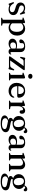

<svg xmlns="http://www.w3.org/2000/svg" viewBox="2336 -3072 982 5694"><g transform="rotate(90 2827.0 -225.0)"><path d="M221 -443Q183.5 -443 161.8 -423.5Q140 -404 140 -373Q140 -354 149 -338.5Q158 -323 181.5 -310.5Q205 -298 248.5 -286.5Q317.5 -270.5 356.8 -247.5Q396 -224.5 411.8 -194.8Q427.5 -165 427.5 -129.5Q427.5 -66 382 -27.2Q336.5 11.5 251.5 11.5Q220.5 11.5 200.2 6Q180 0.5 166.8 -5Q153.5 -10.5 143 -10.5Q133 -10.5 127.2 -4.8Q121.5 1 116.5 6.5Q111.5 12 102.5 12Q95.5 12 91.8 7.8Q88 3.5 84.5 -7L48 -112.5Q43.5 -126 45.2 -135.2Q47 -144.5 56 -148Q65.5 -151.5 72.5 -147.8Q79.5 -144 85 -134.5Q107.5 -93.5 133 -69.5Q158.5 -45.5 187.2 -35.5Q216 -25.5 246.5 -25.5Q294 -25.5 317.5 -45.5Q341 -65.5 341 -98.5Q341 -118.5 331 -134.8Q321 -151 294.5 -164.8Q268 -178.5 219.5 -191Q158.5 -205.5 122.2 -226.5Q86 -247.5 70.2 -277Q54.5 -306.5 54.5 -345.5Q54.5 -385 74.5 -415.5Q94.5 -446 131 -463Q167.5 -480 216.5 -480Q248 -480 267.5 -474.2Q287 -468.5 299.8 -462.2Q312.5 -456 322.5 -456Q333.5 -456 339.5 -462.2Q345.5 -468.5 350.5 -474.2Q355.5 -480 364 -480Q370 -480 374 -476Q378 -472 380 -462L409 -362Q412.5 -347 411.5 -337.5Q410.5 -328 400.5 -324Q391.5 -320.5 384.5 -325.5Q377.5 -330.5 370.5 -342.5Q342 -397 302.2 -420Q262.5 -443 221 -443Z M667 -450.5V-389.5L671 -380.5V164Q671 177.5 676 184.5Q681 191.5 691 193.5L725 198.5Q734 201 738.5 205.5Q743 210 743 216.5Q743 224 737.2 228.5Q731.5 233 720 233H527Q515.5 233 510 228.5Q504.5 224 504.5 216.5Q504.5 210 508.8 205.8Q513 201.5 522 199L545.5 193.5Q555.5 191 560.5 184.2Q565.5 177.5 565.5 164V-379.5Q565.5 -390.5 561.8 -395.8Q558 -401 549 -401.5L515.5 -403Q507 -404.5 503.2 -408Q499.5 -411.5 499.5 -417.5Q499.5 -424 503.8 -428Q508 -432 519 -436L598 -465.5Q613.5 -471.5 623.2 -474Q633 -476.5 640.5 -476.5Q654 -476.5 660.5 -469.5Q667 -462.5 667 -450.5ZM646.5 -331 630 -357Q668.5 -415.5 719.5 -447.8Q770.5 -480 830.5 -480Q889.5 -480 935.8 -450Q982 -420 1008.8 -367Q1035.5 -314 1035.5 -245Q1035.5 -166 1004.2 -108.5Q973 -51 920.2 -19.8Q867.5 11.5 803 11.5Q743.5 11.5 696.5 -17.8Q649.5 -47 621 -101L646 -126Q672 -81 708 -57.5Q744 -34 785 -34Q825 -34 856.5 -56Q888 -78 906.2 -122.2Q924.5 -166.5 924.5 -233Q924.5 -296.5 907 -339Q889.5 -381.5 859 -403.2Q828.5 -425 789 -425Q748.5 -425 712.2 -401.5Q676 -378 646.5 -331Z M1425.5 -61.5V-71.5L1419 -74.5V-360Q1419 -403.5 1397.2 -426.5Q1375.5 -449.5 1336 -449.5Q1298 -449.5 1279 -433.8Q1260 -418 1260 -396V-357Q1260 -333 1244 -320Q1228 -307 1200.5 -307Q1176 -307 1163 -319.5Q1150 -332 1150 -353.5Q1150 -384 1174.2 -413Q1198.5 -442 1244.2 -461Q1290 -480 1355.5 -480Q1440.5 -480 1482 -443.2Q1523.5 -406.5 1523.5 -345V-74.5Q1523.5 -58.5 1529.8 -51Q1536 -43.5 1547 -43.5Q1559.5 -43.5 1565 -49.2Q1570.5 -55 1574 -60.5Q1577 -63.5 1579.5 -66Q1582 -68.5 1586 -68.5Q1591.5 -68.5 1594 -64.5Q1596.5 -60.5 1596.5 -54Q1596.5 -40 1586.5 -24.8Q1576.5 -9.5 1557.5 1Q1538.5 11.5 1510 11.5Q1470.5 11.5 1448 -7.2Q1425.5 -26 1425.5 -61.5ZM1127.5 -104Q1127.5 -163.5 1180.5 -201.2Q1233.5 -239 1327.5 -239Q1362 -239 1390.2 -232.8Q1418.5 -226.5 1440.5 -216.5L1432.5 -189.5Q1411.5 -198 1389.8 -203.8Q1368 -209.5 1342.5 -209.5Q1292.5 -209.5 1264.5 -185.8Q1236.5 -162 1236.5 -121Q1236.5 -81 1259.5 -59.5Q1282.5 -38 1318 -38Q1351.5 -38 1382.2 -53.2Q1413 -68.5 1435.5 -96.5L1446 -73Q1416.5 -32.5 1369.8 -10.5Q1323 11.5 1271 11.5Q1207.5 11.5 1167.5 -19.8Q1127.5 -51 1127.5 -104Z M2047 -419.5 1758.5 -16 1740 -35.5H1911.5Q1935 -35.5 1950 -40.5Q1965 -45.5 1977.5 -59.2Q1990 -73 2005.5 -100L2028.5 -142Q2034 -151 2040.2 -154Q2046.5 -157 2054 -156Q2062.5 -155 2066 -149Q2069.5 -143 2067.5 -133.5L2038 -9.5Q2035 3.5 2030 8.8Q2025 14 2017 14Q2007.5 14 1997 7Q1986.5 0 1966 0H1680Q1663.5 0 1656.8 -4.8Q1650 -9.5 1650 -17.5Q1650 -24 1653.2 -31.8Q1656.5 -39.5 1664.5 -50.5L1951 -451L1967.5 -434H1804.5Q1783.5 -434 1769.5 -429.5Q1755.5 -425 1744.5 -412.8Q1733.5 -400.5 1721.5 -378.5L1704 -344Q1699 -335 1693 -331.8Q1687 -328.5 1679 -330Q1671 -331.5 1667 -338Q1663 -344.5 1665.5 -354.5L1688 -459Q1691 -472.5 1696.2 -477.8Q1701.5 -483 1710 -483Q1720 -483 1730 -476.5Q1740 -470 1759.5 -470H2031.5Q2048 -470 2054.8 -465.5Q2061.5 -461 2061.5 -452.5Q2061.5 -446 2058.2 -438.5Q2055 -431 2047 -419.5Z M2306 -450.5V-69Q2306 -55.5 2311 -48.8Q2316 -42 2326 -39.5L2348.5 -34.5Q2357.5 -32 2361.8 -27.5Q2366 -23 2366 -16.5Q2366 -9 2360.5 -4.5Q2355 0 2343 0H2162Q2150.5 0 2145 -4.5Q2139.5 -9 2139.5 -16.5Q2139.5 -23 2143.8 -27.2Q2148 -31.5 2156.5 -34L2180.5 -39.5Q2190.5 -42 2195.5 -48.8Q2200.5 -55.5 2200.5 -69V-379Q2200.5 -390.5 2196.8 -395.5Q2193 -400.5 2184 -401.5L2150.5 -403Q2141.5 -404.5 2138 -408Q2134.5 -411.5 2134.5 -417.5Q2134.5 -424 2138.8 -428.2Q2143 -432.5 2154 -436.5L2237 -465.5Q2253 -471.5 2263 -474Q2273 -476.5 2279.5 -476.5Q2293 -476.5 2299.5 -469.5Q2306 -462.5 2306 -450.5ZM2242 -569.5Q2209.5 -569.5 2189.5 -587.2Q2169.5 -605 2169.5 -633.5Q2169.5 -661.5 2189.5 -679Q2209.5 -696.5 2242 -696.5Q2275 -696.5 2295.2 -678.8Q2315.5 -661 2315.5 -633.5Q2315.5 -605 2295.2 -587.2Q2275 -569.5 2242 -569.5Z M2877.5 -292.5Q2877.5 -269.5 2863.8 -257.2Q2850 -245 2824 -245H2504.5V-277H2744.5Q2769.5 -277 2769.5 -299Q2769.5 -366 2740.5 -403.5Q2711.5 -441 2663.5 -441Q2625 -441 2596 -419.2Q2567 -397.5 2550.8 -357.8Q2534.5 -318 2534.5 -264.5Q2534.5 -165 2582.2 -113.5Q2630 -62 2707 -62Q2756.5 -62 2793 -84.2Q2829.5 -106.5 2844.5 -143.5Q2851 -151.5 2855.2 -154.8Q2859.5 -158 2864.5 -158Q2871.5 -158 2874.5 -152Q2877.5 -146 2877.5 -138Q2874.5 -97 2847.8 -63Q2821 -29 2776.2 -8.8Q2731.5 11.5 2674.5 11.5Q2604.5 11.5 2550.8 -18Q2497 -47.5 2467 -100.8Q2437 -154 2437 -226Q2437 -299.5 2466.2 -356.8Q2495.5 -414 2549.2 -447Q2603 -480 2677 -480Q2738.5 -480 2783.5 -456.2Q2828.5 -432.5 2853 -390.2Q2877.5 -348 2877.5 -292.5Z M3111.5 -261Q3111.5 -332 3132.5 -381Q3153.5 -430 3187 -455Q3220.5 -480 3258.5 -480Q3304 -480 3329 -455.2Q3354 -430.5 3354 -386.5Q3354 -351.5 3339.2 -334Q3324.5 -316.5 3301.5 -316.5Q3277.5 -316.5 3264.8 -329.5Q3252 -342.5 3252 -366V-383Q3251.5 -400 3243.5 -408.2Q3235.5 -416.5 3217.5 -416.5Q3196 -416.5 3175.5 -399.2Q3155 -382 3142 -347.8Q3129 -313.5 3129 -261ZM3123.5 -450 3129 -333.5V-69Q3129 -56.5 3134.8 -50Q3140.5 -43.5 3154.5 -41.5L3199.5 -35Q3210 -33.5 3215 -29.2Q3220 -25 3220 -17Q3220 -9 3214.2 -4.5Q3208.5 0 3197 0H2985Q2973.5 0 2968 -4.5Q2962.5 -9 2962.5 -16.5Q2962.5 -23 2966.8 -27.2Q2971 -31.5 2979.5 -34L3003.5 -39.5Q3013.5 -42 3018.5 -48.8Q3023.5 -55.5 3023.5 -69V-378.5Q3023.5 -390 3019.8 -395Q3016 -400 3007 -401L2973.5 -402.5Q2964.5 -403.5 2961 -407.2Q2957.5 -411 2957.5 -416.5Q2957.5 -423 2961.8 -427.5Q2966 -432 2977 -435.5L3058.5 -464.5Q3078 -471.5 3087.8 -474Q3097.5 -476.5 3103 -476.5Q3112.5 -476.5 3117.2 -470.5Q3122 -464.5 3123.5 -450Z M3712 -32.5Q3641.5 -43.5 3609.8 -52.8Q3578 -62 3569.5 -70.2Q3561 -78.5 3561 -87Q3561 -97 3568.8 -105.5Q3576.5 -114 3595 -122.5L3581.5 -129.5Q3541 -123 3518 -110.5Q3495 -98 3485.5 -81.8Q3476 -65.5 3476 -47.5Q3476 -26.5 3489.5 -10.2Q3503 6 3541.2 19.2Q3579.5 32.5 3653.5 44.5Q3714.5 54.5 3748 66.2Q3781.5 78 3794.5 92.8Q3807.5 107.5 3807.5 126.5Q3807.5 151.5 3791.2 169.5Q3775 187.5 3741.2 197.2Q3707.5 207 3654.5 207Q3562 207 3523.5 179.5Q3485 152 3485 107.5Q3485 78 3513.2 54.2Q3541.5 30.5 3596.5 23.5L3586 8.5Q3483.5 21 3443 54.5Q3402.5 88 3402.5 129Q3402.5 162 3425.8 188.2Q3449 214.5 3500.8 229.8Q3552.5 245 3637.5 245Q3765 245 3833 204Q3901 163 3901 98.5Q3901 64 3883.2 38.8Q3865.5 13.5 3824.2 -4Q3783 -21.5 3712 -32.5ZM3735 -428 3762 -422Q3781.5 -457.5 3793.8 -469Q3806 -480.5 3820.5 -480.5Q3833 -480.5 3840.5 -474Q3848 -467.5 3853.8 -458.8Q3859.5 -450 3867.5 -443.5Q3875.5 -437 3889 -437Q3907.5 -437 3918.5 -450.5Q3929.5 -464 3929.5 -486.5Q3929.5 -513 3911.8 -528.2Q3894 -543.5 3865.5 -543.5Q3832.5 -543.5 3803 -522.2Q3773.5 -501 3751.5 -458.5ZM3860.5 -299.5Q3860.5 -350.5 3833.8 -391.2Q3807 -432 3758.8 -455.5Q3710.5 -479 3645.5 -479Q3579.5 -479 3528.5 -454.8Q3477.5 -430.5 3449 -387.2Q3420.5 -344 3420.5 -286.5Q3420.5 -236 3447.2 -195.2Q3474 -154.5 3522.5 -130.8Q3571 -107 3635.5 -107Q3702 -107 3752.8 -131.2Q3803.5 -155.5 3832 -199Q3860.5 -242.5 3860.5 -299.5ZM3626.5 -443.5Q3678 -445.5 3710.8 -404.8Q3743.5 -364 3749 -292Q3754 -223 3729.2 -184.5Q3704.5 -146 3654.5 -144Q3620 -143 3593.5 -160.8Q3567 -178.5 3551.2 -213Q3535.5 -247.5 3532 -295.5Q3528.5 -341.5 3538.2 -374.2Q3548 -407 3570.5 -424.8Q3593 -442.5 3626.5 -443.5Z M4278 -61.5V-71.5L4271.5 -74.5V-360Q4271.5 -403.5 4249.8 -426.5Q4228 -449.5 4188.5 -449.5Q4150.5 -449.5 4131.5 -433.8Q4112.5 -418 4112.5 -396V-357Q4112.5 -333 4096.5 -320Q4080.5 -307 4053 -307Q4028.5 -307 4015.5 -319.5Q4002.5 -332 4002.5 -353.5Q4002.5 -384 4026.8 -413Q4051 -442 4096.8 -461Q4142.5 -480 4208 -480Q4293 -480 4334.5 -443.2Q4376 -406.5 4376 -345V-74.5Q4376 -58.5 4382.2 -51Q4388.5 -43.5 4399.5 -43.5Q4412 -43.5 4417.5 -49.2Q4423 -55 4426.5 -60.5Q4429.5 -63.5 4432 -66Q4434.5 -68.5 4438.5 -68.5Q4444 -68.5 4446.5 -64.5Q4449 -60.5 4449 -54Q4449 -40 4439 -24.8Q4429 -9.5 4410 1Q4391 11.5 4362.5 11.5Q4323 11.5 4300.5 -7.2Q4278 -26 4278 -61.5ZM3980 -104Q3980 -163.5 4033 -201.2Q4086 -239 4180 -239Q4214.5 -239 4242.8 -232.8Q4271 -226.5 4293 -216.5L4285 -189.5Q4264 -198 4242.2 -203.8Q4220.5 -209.5 4195 -209.5Q4145 -209.5 4117 -185.8Q4089 -162 4089 -121Q4089 -81 4112 -59.5Q4135 -38 4170.5 -38Q4204 -38 4234.8 -53.2Q4265.5 -68.5 4288 -96.5L4298.5 -73Q4269 -32.5 4222.2 -10.5Q4175.5 11.5 4123.5 11.5Q4060 11.5 4020 -19.8Q3980 -51 3980 -104Z M4683 -450.5V-69Q4683 -55.5 4688 -48.8Q4693 -42 4703 -39.5L4725 -34Q4741 -29 4741 -17.5Q4741 0 4717.5 0H4539Q4527.5 0 4522 -4.5Q4516.5 -9 4516.5 -16.5Q4516.5 -23 4520.8 -27.2Q4525 -31.5 4533.5 -34L4557.5 -39.5Q4567.5 -42 4572.5 -48.8Q4577.5 -55.5 4577.5 -69V-379Q4577.5 -390.5 4573.8 -395.5Q4570 -400.5 4561 -401.5L4527.5 -403Q4518.5 -404.5 4515 -408Q4511.5 -411.5 4511.5 -417.5Q4511.5 -424 4515.8 -428.2Q4520 -432.5 4531 -436.5L4614 -465.5Q4629.5 -471.5 4639.5 -474Q4649.5 -476.5 4657.5 -476.5Q4670 -476.5 4676.5 -469.5Q4683 -462.5 4683 -450.5ZM4668.5 -344 4649 -364 4671 -383Q4730.5 -437 4775.5 -458.5Q4820.5 -480 4861.5 -480Q4925 -480 4963.8 -440.2Q5002.5 -400.5 5002.5 -332.5V-71Q5002.5 -56.5 5008.2 -49.2Q5014 -42 5024.5 -39L5045.5 -34Q5054 -31.5 5058.2 -27.2Q5062.5 -23 5062.5 -16.5Q5062.5 -9 5057.2 -4.5Q5052 0 5040 0H4861Q4837.5 0 4837.5 -17.5Q4837.5 -29 4853 -34L4876.5 -39.5Q4887 -42 4892 -49.5Q4897 -57 4897 -71V-316.5Q4897 -366.5 4872.2 -391.2Q4847.5 -416 4806.5 -416Q4781.5 -416 4752.2 -403.2Q4723 -390.5 4690 -362.5Z M5436 -32.5Q5365.5 -43.5 5333.8 -52.8Q5302 -62 5293.5 -70.2Q5285 -78.5 5285 -87Q5285 -97 5292.8 -105.5Q5300.5 -114 5319 -122.5L5305.5 -129.5Q5265 -123 5242 -110.5Q5219 -98 5209.5 -81.8Q5200 -65.5 5200 -47.5Q5200 -26.5 5213.5 -10.2Q5227 6 5265.2 19.2Q5303.5 32.5 5377.5 44.5Q5438.5 54.5 5472 66.2Q5505.5 78 5518.5 92.8Q5531.5 107.5 5531.5 126.5Q5531.5 151.5 5515.2 169.5Q5499 187.5 5465.2 197.2Q5431.5 207 5378.5 207Q5286 207 5247.5 179.5Q5209 152 5209 107.5Q5209 78 5237.2 54.2Q5265.5 30.5 5320.5 23.5L5310 8.5Q5207.5 21 5167 54.5Q5126.5 88 5126.5 129Q5126.5 162 5149.8 188.2Q5173 214.5 5224.8 229.8Q5276.5 245 5361.5 245Q5489 245 5557 204Q5625 163 5625 98.5Q5625 64 5607.2 38.8Q5589.5 13.5 5548.2 -4Q5507 -21.5 5436 -32.5ZM5459 -428 5486 -422Q5505.5 -457.5 5517.8 -469Q5530 -480.5 5544.5 -480.5Q5557 -480.5 5564.5 -474Q5572 -467.5 5577.8 -458.8Q5583.5 -450 5591.5 -443.5Q5599.5 -437 5613 -437Q5631.5 -437 5642.5 -450.5Q5653.5 -464 5653.5 -486.5Q5653.5 -513 5635.8 -528.2Q5618 -543.5 5589.5 -543.5Q5556.5 -543.5 5527 -522.2Q5497.5 -501 5475.5 -458.5ZM5584.5 -299.5Q5584.5 -350.5 5557.8 -391.2Q5531 -432 5482.8 -455.5Q5434.5 -479 5369.5 -479Q5303.5 -479 5252.5 -454.8Q5201.5 -430.5 5173 -387.2Q5144.5 -344 5144.5 -286.5Q5144.5 -236 5171.2 -195.2Q5198 -154.5 5246.5 -130.8Q5295 -107 5359.5 -107Q5426 -107 5476.8 -131.2Q5527.5 -155.5 5556 -199Q5584.5 -242.5 5584.5 -299.5ZM5350.5 -443.5Q5402 -445.5 5434.8 -404.8Q5467.5 -364 5473 -292Q5478 -223 5453.2 -184.5Q5428.5 -146 5378.5 -144Q5344 -143 5317.5 -160.8Q5291 -178.5 5275.2 -213Q5259.5 -247.5 5256 -295.5Q5252.5 -341.5 5262.2 -374.2Q5272 -407 5294.5 -424.8Q5317 -442.5 5350.5 -443.5Z"/></g></svg>

Font: Fraunces 12pt
Style: Regular
Weight: 400
Version: Version 1.000;[b76b70a41]